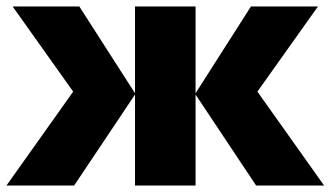

<svg xmlns="http://www.w3.org/2000/svg" viewBox="-24 -573 1021 593"><path d="M958 -553H751L580 -285V-553H393V-285L221 -553H15L202 -290L-4 0H205L393 -281V0H580V-281L767 0H977L771 -290Z"/></svg>

Font: Noto Sans UI Black
Style: Regular
Weight: 900
Designer: Monotype Design Team
Foundry: Monotype Imaging Inc.
Version: Version 1.901